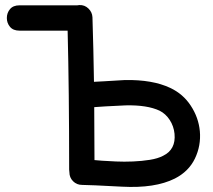

<svg xmlns="http://www.w3.org/2000/svg" viewBox="-20 -735 840 758"><path d="M304 -5Q331 -5 462 2Q592 9 670 -30Q725 -58 749.5 -109Q774 -160 769 -217Q764 -271 733 -318Q703 -364 652 -388Q582 -421 473 -419Q447 -418 389 -414Q363 -413 351 -412Q349 -541 345 -667Q344 -687 329 -701.5Q314 -716 293 -715Q289 -715 285 -714H57Q32 -714 19.5 -699Q7 -684 7 -664Q7 -644 19.5 -629Q32 -614 57 -614H247Q253 -376 253 -65Q253 -60 254 -55Q254 -34 268.5 -19.5Q283 -5 304 -5ZM353 -103Q353 -218 352 -312Q370 -313 396 -315Q452 -318 476 -319Q561 -321 610 -298Q634 -286 650 -261.5Q666 -237 669 -207Q675 -145 624 -120Q603 -109 571.5 -104Q540 -99 505 -97.5Q470 -96 438 -97.5Q406 -99 383 -100.5Q360 -102 353 -103Z"/></svg>

Font: Balsamiq Sans
Style: Regular
Weight: 400
Designer: Michael Angeles
Foundry: Balsamiq SRL
Version: Version 1.020; ttfautohint (v1.8.4.7-5d5b);gftools[0.9.26]